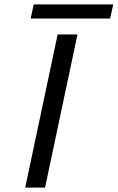

<svg xmlns="http://www.w3.org/2000/svg" viewBox="-20 -850 533 870"><path d="M94.2 0 241.2 -693.8H331.1L184.1 0ZM119.1 -766.1 132.8 -830.1H493.2L479 -766.1Z"/></svg>

Font: CMU Sans Serif
Style: Oblique
Weight: 500
Italic angle: -12°
Version: Version 0.7.0